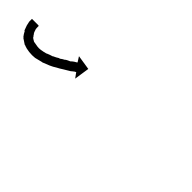

<svg xmlns="http://www.w3.org/2000/svg" viewBox="6 -228 393 393"><g transform="rotate(45 203.0 -31.0)"><path d="M18 -49Q18 -49 18 -49Q18 -49 18 -49Q18 -49 18 -49Q18 -49 18 -49Q18 -47 18 -45Q18 -45 18 -45Q18 -45 18 -45Q18 -45 18 -45Q18 -45 18 -45Q18 -42 19 -38Q19 -38 19 -38Q19 -38 19 -39Q19 -39 19 -39Q19 -39 19 -39Q20 -35 22 -31Q22 -31 22 -31Q22 -31 22 -31Q22 -32 22 -32Q22 -32 22 -32Q24 -28 27 -25Q27 -25 27 -25Q27 -25 27 -25Q27 -25 26.5 -25Q26 -25 26 -25Q30 -22 34 -20Q34 -20 34 -20Q33 -20 33 -20Q38 -19 45 -18Q45 -18 44.5 -18Q44 -18 44 -18Q44 -18 44 -18Q44 -18 44 -18Q50 -17 57 -18Q57 -18 56.5 -18Q56 -18 56 -18Q56 -18 56 -18Q56 -18 56 -18Q63 -19 70 -21Q70 -21 69.5 -21Q69 -21 69 -21Q69 -21 69 -21Q69 -21 69 -21Q76 -24 83 -26Q83 -26 83 -26Q83 -26 82 -26Q82 -26 82 -26Q82 -26 82 -26Q89 -29 95 -33Q95 -33 95 -32.5Q95 -32 95 -32Q95 -32 95 -32Q95 -32 95 -32Q100 -36 106 -39Q106 -39 106 -39Q106 -39 106 -39Q106 -39 105.5 -39Q105 -39 105 -39Q110 -42 115 -44Q115 -44 115 -44Q115 -44 115 -44Q115 -44 115 -44Q115 -44 115 -44Q118 -47 121 -49Q121 -49 121 -49Q121 -49 121 -49Q121 -49 121 -49Q121 -49 121 -49Q124 -51 126 -52Q127 -53 127 -53L120 -64L152 -59L147 -26L139 -37Q138 -37 138 -36H137Q136 -35 133 -33Q133 -33 133 -33Q133 -33 133 -33Q133 -33 133 -33Q133 -33 133 -33Q130 -30 126 -28Q126 -28 126 -28Q126 -28 126 -28Q126 -28 126 -28Q126 -28 126 -28Q121 -25 116 -22Q116 -22 116 -22Q116 -22 116 -22Q116 -22 116 -22Q116 -22 116 -22Q110 -18 104 -15Q104 -15 104 -15Q104 -15 104 -15Q104 -15 104 -15Q104 -15 104 -15Q98 -11 91 -8Q91 -8 91 -8Q91 -8 91 -8Q91 -8 91 -8Q91 -8 91 -8Q83 -5 76 -2Q76 -2 76 -2Q76 -2 76 -2Q75 -2 75 -2Q75 -2 75 -2Q67 0 59 2Q59 2 59 2Q59 2 59 2Q59 2 59 2Q59 2 59 2Q51 3 42 2Q42 2 42 2Q42 2 42 2Q42 2 42 2Q42 2 42 2Q33 1 26 -2Q26 -2 26 -2Q25 -2 25 -2Q19 -6 13 -10Q13 -10 13 -10.5Q13 -11 13 -11Q13 -11 12.5 -11Q12 -11 12 -11Q8 -16 5 -22Q5 -22 4.5 -22Q4 -22 4 -22Q4 -22 4 -22Q4 -22 4 -22Q2 -28 0 -33Q0 -33 0 -33Q0 -33 0 -33Q0 -33 0 -33Q0 -33 0 -33Q-1 -38 -2 -42Q-2 -42 -2 -42Q-2 -42 -2 -42Q-2 -42 -2 -42Q-2 -42 -2 -42Q-2 -45 -2 -48Q-2 -48 -2 -48Q-2 -48 -2 -48Q-2 -48 -2 -48Q-2 -48 -2 -48Q-2 -49 -2 -50H17Q18 -49 18 -49Z"/></g></svg>

Font: FRB American Cursive Just Arrows
Style: Italic
Weight: 400
Italic angle: -25°
Version: Version 2.0;Modular Font Editor K font №1